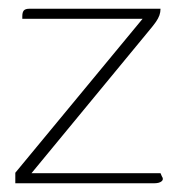

<svg xmlns="http://www.w3.org/2000/svg" viewBox="-20 -419 407 439"><path d="M52 -23H347L350 -16Q355 -9 349.5 -4.5Q344 0 333 0H15V-24L306 -376H31V-382Q31 -391 34.5 -395Q38 -399 47 -399H347Q347 -391 344.5 -384Q342 -377 336.5 -369Q331 -361 320 -348Z"/></svg>

Font: Genos Thin ExtraLight
Style: Regular
Weight: 250
Version: Version 1.010